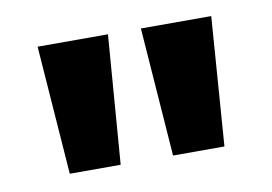

<svg xmlns="http://www.w3.org/2000/svg" viewBox="-42 -774 536 379"><g transform="rotate(-10 226.0 -585.0)"><path d="M193 -714 173 -456H71L52 -714ZM400 -714 381 -456H278L259 -714Z"/></g></svg>

Font: Noto Sans Arabic Cond
Style: Bold
Weight: 700
Width: 3
Designer: Monotype Design Team, Nadine Chahine, Nizar Qandah and Khaled Hosny
Foundry: Monotype Imaging Inc.
Version: Version 2.012; ttfautohint (v1.8.4.7-5d5b)